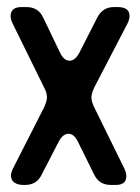

<svg xmlns="http://www.w3.org/2000/svg" viewBox="-20 -505 397 544"><path d="M11 -7Q11 5 20.5 12Q30 19 46 19H51Q84 19 98 -10L146 -103Q158 -126 174 -126Q190 -126 201 -103L247 -10Q261 19 294 19H308Q338 19 338 -6Q338 -16 332 -28L246 -203Q239 -218 239 -229Q239 -239 247 -257L341 -438Q347 -450 347 -460Q347 -485 313 -485H303Q271 -485 256 -456L205 -356Q193 -333 177 -333Q161 -333 150 -356L102 -456Q88 -485 55 -485H41Q10 -485 10 -459Q10 -450 16 -438L106 -255Q113 -242 113 -229Q113 -219 105 -201L17 -28Q11 -16 11 -7Z"/></svg>

Font: WD-XL Lubrifont TC
Style: Regular
Weight: 400
Designer: [WD-XL Lubrifont] Copyright 2020-2022 (c) NightFurySL2001, Skr-ZERO; [ZCOOL QingKe HuangYou] Copyright 2018-2022 (c) The
Version: Version 2.001;hotconv 1.1.1;makeotfexe 2.6.0